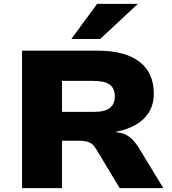

<svg xmlns="http://www.w3.org/2000/svg" viewBox="-20 -965 884 985"><path d="M93 0V-705H482Q621 -705 695 -648.5Q769 -592 769 -485Q769 -428 743 -387.5Q717 -347 673 -323Q629 -299 575 -289L578 -286L601 -283Q625 -277 646.5 -260.5Q668 -244 690 -210L818 0H594L474 -199Q465 -215 454 -224.5Q443 -234 426.5 -238.5Q410 -243 385 -243H298V0ZM298 -391H461Q518 -391 543.5 -411Q569 -431 569 -471Q569 -511 543.5 -530.5Q518 -550 459 -550H298ZM346 -765 478 -945H687L494 -765Z"/></svg>

Font: Nunito Sans 7pt SemiExpanded Black
Style: Regular
Weight: 900
Width: 6
Designer: Vernon Adams
Foundry: Vernon Adams
Version: Version 3.101;gftools[0.9.27]